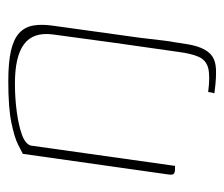

<svg xmlns="http://www.w3.org/2000/svg" viewBox="-59 -383 541 463"><g transform="rotate(-90 211.5 -151.5)"><path d="M72 -367Q78 -370 94.5 -378.5Q111 -387 147 -394.5Q183 -402 247 -402Q293 -402 321 -395.5Q349 -389 363.5 -375.5Q378 -362 381.5 -341.5Q385 -321 381 -294L352 -85Q348 -51 345.5 -30Q343 -9 342 -6Q339 15 336 32Q333 49 328 61.5Q323 74 315.5 82.5Q308 91 297 95Q286 99 269 99Q254 99 239.5 97.5Q225 96 218 95Q219 92 219.5 89.5Q220 87 220.5 84.5Q221 82 221 80Q260 85 279 80Q298 75 306 57Q314 39 318 7Q329 -69 339.5 -144Q350 -219 360 -295Q366 -342 336.5 -364Q307 -386 242 -386Q206 -386 173 -381.5Q140 -377 118 -369Q96 -361 92 -348L43 0Q42 0 41 0Q40 0 39 0Q38 0 37 0Q36 0 35 0Q28 0 24.5 -2.5Q21 -5 22 -14Z"/></g></svg>

Font: Genos Thin Thin
Style: Italic
Weight: 250
Italic angle: -8°
Version: Version 1.010